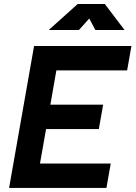

<svg xmlns="http://www.w3.org/2000/svg" viewBox="-20 -918 662 938"><path d="M24.4 0 125.5 -574.2 146.5 -693.4H622.1L601.1 -574.2H255.4L226.1 -406.7H483.9L462.9 -287.6H205.1L175.3 -119.1H521L500 0ZM218.3 -771.5 359.4 -898.4H492.2L588.4 -771.5H445.8L416 -827.6L365.7 -771.5Z"/></svg>

Font: Cascadia Mono
Style: Bold Italic
Weight: 700
Italic angle: -10°
Monospace: yes
Designer: Aaron Bell
Foundry: Saja Typeworks
Version: Version 2404.023; ttfautohint (v1.8.4)